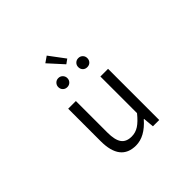

<svg xmlns="http://www.w3.org/2000/svg" viewBox="-216 -1177 1433 1433"><g transform="rotate(-45 500.0 -461.0)"><path d="M450.2 12.7Q286.1 12.7 286.1 -197.3V-540H367.2V-207Q367.2 -128.9 392.6 -93.3Q418 -57.6 474.6 -57.6Q515.6 -57.6 550.3 -80.1Q585 -102.5 626 -153.3V-540H707V0H640.6L632.8 -85.9H629.9Q543.9 12.7 450.2 12.7ZM510.7 -784.2 405.3 -900.4 453.1 -933.6 545.9 -809.6ZM347.7 -706.1Q347.7 -725.6 361.3 -739.7Q375 -753.9 395.5 -753.9Q416 -753.9 429.7 -739.7Q443.4 -725.6 443.4 -706.1Q443.4 -685.5 429.7 -671.9Q416 -658.2 395.5 -658.2Q375 -658.2 361.3 -671.9Q347.7 -685.5 347.7 -706.1ZM641.1 -671.9Q627.9 -658.2 606.4 -658.2Q585 -658.2 571.8 -671.9Q558.6 -685.5 558.6 -706.1Q558.6 -726.6 572.3 -740.2Q585.9 -753.9 606.4 -753.9Q627 -753.9 640.6 -740.2Q654.3 -726.6 654.3 -706.1Q654.3 -685.5 641.1 -671.9Z"/></g></svg>

Font: Gen Shin Gothic Monospace Normal
Style: Regular
Weight: 350
Designer: [Source Han Sans]
Ryoko NISHIZUKA  (kana & ideographs); Paul D. Hunt (Latin, Greek & Cyrillic); Wenlong ZHANG  (bopomofo
Version: Version 1.002.20150607